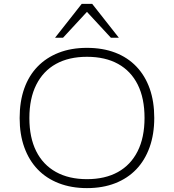

<svg xmlns="http://www.w3.org/2000/svg" viewBox="-20 -959 894 987"><path d="M427 8Q347 8 282.5 -17Q218 -42 173.5 -88.5Q129 -135 105 -201.5Q81 -268 81 -352Q81 -437 104.5 -503.5Q128 -570 173 -616.5Q218 -663 282 -688Q346 -713 427 -713Q508 -713 572 -688.5Q636 -664 681 -617Q726 -570 749.5 -503.5Q773 -437 773 -353Q773 -269 749 -202Q725 -135 680.5 -88.5Q636 -42 572 -17Q508 8 427 8ZM427 -38Q520 -38 586 -74.5Q652 -111 687.5 -181.5Q723 -252 723 -353Q723 -454 688 -524Q653 -594 587 -630.5Q521 -667 427 -667Q334 -667 268 -630.5Q202 -594 166.5 -523.5Q131 -453 131 -352Q131 -252 166 -182Q201 -112 267.5 -75Q334 -38 427 -38ZM263 -765 400 -939H454L591 -765H550L427 -898L304 -765Z"/></svg>

Font: Nunito Sans 10pt SemiExpanded ExtraLight
Style: Regular
Weight: 250
Width: 6
Designer: Vernon Adams
Foundry: Vernon Adams
Version: Version 3.101;gftools[0.9.27]